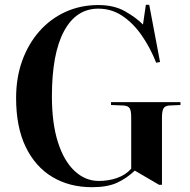

<svg xmlns="http://www.w3.org/2000/svg" viewBox="-20 -765 791 799"><path d="M363 14Q269 14 198 -28.5Q127 -71 87 -153.5Q47 -236 47 -357Q47 -442 72.5 -512.5Q98 -583 144 -635Q190 -687 252.5 -715.5Q315 -744 389 -744Q454 -744 499.5 -718.5Q545 -693 575 -663L587 -745H601L646 -507L630 -504Q605 -567 569.5 -618Q534 -669 489 -699Q444 -729 389 -729Q297 -729 246.5 -635.5Q196 -542 196 -364Q196 -252 221 -173.5Q246 -95 290.5 -53.5Q335 -12 391 -12Q432 -12 467.5 -24.5Q503 -37 526 -63V-278Q526 -304 519.5 -314.5Q513 -325 493 -326L442 -328V-340H731V-328L685 -326Q667 -325 660.5 -314Q654 -303 654 -275V4H642L541 -55Q506 -22 466 -4Q426 14 363 14Z"/></svg>

Font: Literata 72pt SemiBold
Style: Regular
Weight: 600
Designer: Latin by Veronika Burian and Jose Scaglione. Greek by Irene Vlachou. Cyrillic by Vera Evstafieva.
Foundry: TypeTogether
Version: Version 3.002